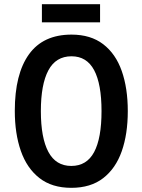

<svg xmlns="http://www.w3.org/2000/svg" viewBox="-20 -891 683 921"><path d="M593 -358Q593 -248 564 -165.5Q535 -83 475 -36.5Q415 10 322 10Q229 10 169 -37Q109 -84 80 -167Q51 -250 51 -359Q51 -536 119 -630.5Q187 -725 323 -725Q415 -725 475 -679Q535 -633 564 -550.5Q593 -468 593 -358ZM176 -358Q176 -230 212 -162.5Q248 -95 322 -95Q396 -95 431.5 -161.5Q467 -228 467 -358Q467 -488 431.5 -554.5Q396 -621 323 -621Q248 -621 212 -553.5Q176 -486 176 -358ZM460 -871V-784H181V-871Z"/></svg>

Font: Noto Sans Malayalam Condensed SemiBold
Style: Regular
Weight: 600
Width: 3
Designer: Jelle Bosma - Monotype Design Team
Foundry: Monotype Imaging Inc.
Version: Version 2.104; ttfautohint (v1.8.4.7-5d5b)